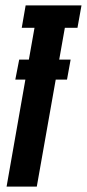

<svg xmlns="http://www.w3.org/2000/svg" viewBox="-20 -695 324 715"><path d="M37 -398.5 51.5 -473H87.5L108.5 -591.5H61L75.5 -675H283.5L268.5 -591.5H221.5L200.5 -473H243L229.5 -398.5H187.5L117 0H4.5L74.5 -398.5Z"/></svg>

Font: Anybody UltraCondensed SemiBold
Style: Italic
Weight: 600
Width: 1
Italic angle: -10°
Designer: Tyler Finck
Foundry: Etcetera Type Company
Version: Version 1.010; ttfautohint (v1.8.3) -l 8 -r 50 -G 200 -x 14 